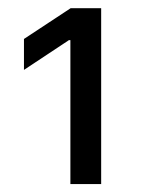

<svg xmlns="http://www.w3.org/2000/svg" viewBox="-20 -820 354 476"><path d="M154.5 -363.6H230.8V-799.7H155.2L39.4 -723.4V-646.7L150.9 -720.5H154.5Z"/></svg>

Font: GiG Sans Text
Style: Regular
Weight: 400
Designer: Andreas Faust
Version: Version 1.100;FEAKit 1.0